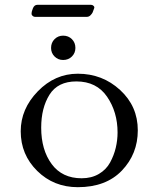

<svg xmlns="http://www.w3.org/2000/svg" viewBox="-20 -762 645 797"><path d="M135 -742H358Q364 -742 368.5 -737.5Q373 -733 371 -728Q367 -716 364.5 -710.5Q362 -705 355.5 -698.5Q349 -692 340 -692H125Q120 -692 115.5 -696Q111 -700 111 -704Q111 -715 117 -728.5Q123 -742 135 -742ZM192 -563Q192 -585 206.5 -599.5Q221 -614 242 -614Q264 -614 278.5 -599.5Q293 -585 293 -563Q293 -542 278.5 -527.5Q264 -513 242 -513Q221 -513 206.5 -527.5Q192 -542 192 -563ZM66 -217Q66 -310 137 -383Q208 -456 303 -456Q405 -456 478.5 -388.5Q552 -321 552 -221Q552 -123 486 -54Q420 15 303 15Q203 15 134.5 -52.5Q66 -120 66 -217ZM297 -424Q220 -424 185.5 -369Q151 -314 151 -232Q151 -140 194.5 -81Q238 -22 319 -22Q360 -22 390.5 -40Q421 -58 437 -87.5Q453 -117 460.5 -148.5Q468 -180 468 -212Q468 -297 424.5 -360.5Q381 -424 297 -424Z"/></svg>

Font: EB Garamond 12 All SC
Style: AllSC
Weight: 400
Version: Version 0.016 ; ttfautohint (v0.97) -l 8 -r 50 -G 200 -x 0 -